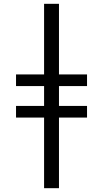

<svg xmlns="http://www.w3.org/2000/svg" viewBox="-20 -843 540 1006"><path d="M211 143V-227H64V-288H211V-392H64V-453H211V-823H289V-453H436V-392H289V-288H436V-227H289V143Z"/></svg>

Font: Moesevka
Style: Regular
Weight: 400
Monospace: yes
Designer: Belleve Invis
Foundry: Belleve Invis
Version: Version 32.5.0; ttfautohint (v1.8.4)